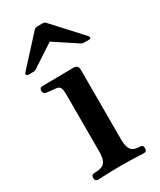

<svg xmlns="http://www.w3.org/2000/svg" viewBox="-182 -768 693 831"><g transform="rotate(-30 164.5 -353.0)"><path d="M52 0Q36 0 36 -16Q36 -33 52 -33Q90 -33 103 -49Q116 -65 116 -101V-385Q116 -413 110.5 -422.5Q105 -432 91 -433Q84 -434 67.5 -435.5Q51 -437 44 -438Q30 -441 30 -455Q30 -471 45 -471Q48 -471 70 -471.5Q92 -472 119.5 -472Q147 -472 170 -472.5Q193 -473 199 -473Q224 -473 224 -450V-101Q224 -65 236 -49Q248 -33 280 -33Q295 -33 295 -16Q295 0 280 0Q273 0 253 -1Q233 -2 210 -2.5Q187 -3 169 -3Q152 -3 127 -2.5Q102 -2 80.5 -1Q59 0 52 0ZM17 -544Q10 -544 7.5 -549Q5 -554 10 -559L139 -700Q145 -706 154 -706H181Q190 -706 196 -700L325 -559Q330 -554 328.5 -549Q327 -544 319 -544H293Q289 -544 286 -545.5Q283 -547 279 -549L168 -622L57 -549Q53 -547 50.5 -545.5Q48 -544 43 -544Z"/></g></svg>

Font: Zen Old Mincho Black
Style: Regular
Weight: 900
Designer: Yoshimichi Ohira
Foundry: Positype
Version: Version 1.001